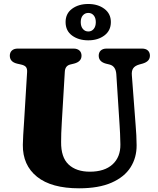

<svg xmlns="http://www.w3.org/2000/svg" viewBox="-20 -950 812 988"><path d="M595.5 -304 578.5 -568.5Q575.5 -610 543.5 -618L525 -622.5Q488 -632.5 488 -663.5Q488 -680 498.5 -690Q509 -700 528.5 -700H710.5Q730.5 -700 741 -690Q751.5 -680 751.5 -663.5Q751.5 -634 714.5 -623L696.5 -618Q674 -611.5 665.2 -598.2Q656.5 -585 658.5 -562.5L678 -305Q682.5 -255 683 -203Q683.5 -139 651.8 -89Q620 -39 554 -10Q488 19 387 19Q244.5 19 170.5 -40.5Q96.5 -100 97.5 -204.5Q97.5 -222.5 99.5 -255.5Q101.5 -288.5 104 -325L119.5 -579.5Q120.5 -596.5 113.5 -605.2Q106.5 -614 88 -618L68 -622.5Q30.5 -631.5 30.5 -663.5Q30.5 -680 41.2 -690Q52 -700 71.5 -700H358.5Q378 -700 388.8 -690Q399.5 -680 399.5 -663.5Q399.5 -633 362 -623L341.5 -618Q315 -611.5 313.5 -580.5L298 -320.5Q296 -289.5 295.2 -264.2Q294.5 -239 294.5 -220Q293.5 -140.5 333 -103.5Q372.5 -66.5 442.5 -66.5Q518 -66.5 559.2 -104.2Q600.5 -142 599.5 -207.5Q599 -242 597.8 -263.5Q596.5 -285 595.5 -304ZM434 -742.5Q384.5 -742.5 351 -767Q317.5 -791.5 317.5 -836.5Q317.5 -880.5 351 -905Q384.5 -929.5 434 -929.5Q484 -929.5 517.2 -904.5Q550.5 -879.5 550.5 -836.5Q550.5 -792.5 517.2 -767.5Q484 -742.5 434 -742.5ZM434.5 -883.5Q417.5 -883.5 406.5 -871Q395.5 -858.5 395.5 -836Q395.5 -814 406.5 -801Q417.5 -788 434.5 -788Q451.5 -788 462.2 -801Q473 -814 473 -836Q473 -858 462.2 -870.8Q451.5 -883.5 434.5 -883.5Z"/></svg>

Font: Fraunces 9pt Soft
Style: Bold
Weight: 700
Version: Version 1.000;[b76b70a41]